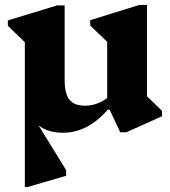

<svg xmlns="http://www.w3.org/2000/svg" viewBox="-20 -525 691 781"><path d="M81 -164H111V-57L249 167V190L91 236H81ZM236 15Q161 15 121 -30Q81 -75 81 -159V-403L124 -312L12 -420V-442L212 -503H243V-198Q243 -144 262.5 -119.5Q282 -95 326 -95Q355 -95 382 -106.5Q409 -118 432 -139V-81H420Q379 -33 333 -9Q287 15 236 15ZM469 13 426 -79H416V-404L459 -314L347 -421V-443L547 -505H578V-100L536 -174L639 -74V-52L494 13Z"/></svg>

Font: Platypi Light
Style: Bold
Weight: 700
Version: Version 1.200